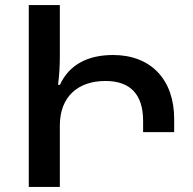

<svg xmlns="http://www.w3.org/2000/svg" viewBox="-20 -734 758 754"><path d="M394 -416C492 -416 542 -363 542 -259V-215H664V-267C664 -421 573 -518 424 -518C325 -518 251 -480 215 -400V-401H208C213 -440 215 -476 215 -514V-714H93V0H215V-241C215 -357 289 -416 394 -416Z"/></svg>

Font: Noto Sans Armenian Semi
Style: Regular
Weight: 600
Designer: Monotype Design Team
Foundry: Monotype Imaging Inc.
Version: Version 1.901